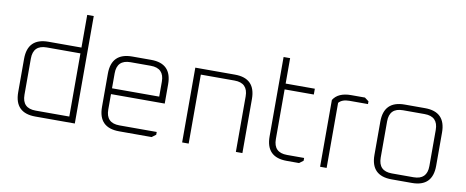

<svg xmlns="http://www.w3.org/2000/svg" viewBox="-64 -1021 3161 1302"><g transform="rotate(10 1516.0 -370.0)"><path d="M77 -143V-372Q77 -515 220 -515H447V-740H492V0H220Q77 0 77 -143ZM122 -133Q122 -40 215 -40H447V-475H215Q122 -475 122 -382Z M654 -143V-372Q654 -515 797 -515H927Q1069 -515 1069 -372V-239H699V-133Q699 -40 792 -40H1049V-21L1021 0H797Q654 0 654 -143ZM699 -279H1024V-382Q1024 -475 931 -475H792Q699 -475 699 -382Z M1231 0V-515H1504Q1646 -515 1646 -372V0H1601V-382Q1601 -475 1508 -475H1276V0Z M1808 -143V-690H1853V-515H2054V-475H1853V-133Q1853 -40 1946 -40H2064V-21L2036 0H1951Q1808 0 1808 -143Z M2181 0V-460Q2215 -515 2304 -515H2399L2427 -494V-475H2299Q2249 -475 2226 -448V0Z M2530 -143V-372Q2530 -515 2673 -515H2813Q2955 -515 2955 -372V-143Q2955 0 2813 0H2673Q2530 0 2530 -143ZM2575 -133Q2575 -40 2668 -40H2817Q2910 -40 2910 -133V-382Q2910 -475 2817 -475H2668Q2575 -475 2575 -382Z"/></g></svg>

Font: Oxanium ExtraLight
Style: Regular
Weight: 200
Designer: Severin Meyer
Version: Version 2.000